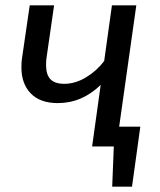

<svg xmlns="http://www.w3.org/2000/svg" viewBox="-20 -547 596 717"><path d="M504 -74 473 150H399L405 0H324L356 -230Q286 -162 196 -162Q130 -162 95 -198Q60 -234 60 -295Q60 -317 62 -328L91 -527H182L154 -333Q152 -322 152 -304Q152 -268 168.5 -251Q185 -234 220 -234Q261 -234 301 -258Q341 -282 369 -319L398 -527H489L425 -74Z"/></svg>

Font: FiraGO
Style: Italic
Weight: 400
Italic angle: -8°
Designer: bBox Type GmbH
Foundry: bBox Type GmbH
Version: Version 1.001